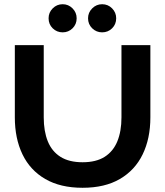

<svg xmlns="http://www.w3.org/2000/svg" viewBox="-20 -874 782 910"><path d="M371.3 16Q266 16 194.3 -25.7Q122.7 -67.3 86.5 -142.5Q50.3 -217.7 50.3 -317.7V-660H187.3V-317.7Q187.3 -252 206.5 -204.3Q225.7 -156.7 266.5 -130.8Q307.3 -105 371.3 -105Q435.7 -105 476.2 -130.8Q516.7 -156.7 536.2 -204.3Q555.7 -252 555.7 -317.7V-660H692.7V-317.7Q692.7 -217.7 656.2 -142.5Q619.7 -67.3 548.3 -25.7Q477 16 371.3 16ZM277 -720.7Q249.3 -720.7 229.8 -739.8Q210.3 -759 210.3 -787.3Q210.3 -814.7 229.8 -834.3Q249.3 -854 277 -854Q304.3 -854 323.8 -834.3Q343.3 -814.7 343.3 -787.3Q343.3 -759 323.8 -739.8Q304.3 -720.7 277 -720.7ZM464 -720.7Q436.7 -720.7 417 -739.8Q397.3 -759 397.3 -787.3Q397.3 -814.7 417 -834.3Q436.7 -854 464 -854Q492 -854 511.3 -834.3Q530.7 -814.7 530.7 -787.3Q530.7 -759 511.3 -739.8Q492 -720.7 464 -720.7Z"/></svg>

Font: Nata Sans
Style: Regular
Weight: 400
Designer: Daniel Uzquiano Cruz
Version: Version 1.001